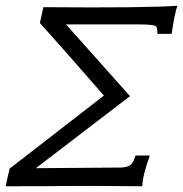

<svg xmlns="http://www.w3.org/2000/svg" viewBox="-30 -648 638 669"><path d="M588 -628Q578 -599 568 -530H518Q519 -548 515 -555Q510 -563 453 -563H200L423 -313L95 -62L371 -64Q397 -64 401 -65Q419 -67 427.5 -76Q436 -85 442 -106H492Q466 -34 466 1Q248 -1 206 0Q162 1 -10 1Q-8 -9 -5.5 -21Q-3 -33 -1.5 -39Q0 -45 1.5 -50.5Q3 -56 3 -58V-60Q112 -145 332 -315Q219 -445 109 -568L121 -623Q480 -620 588 -628Z"/></svg>

Font: GFS Neohellenic Rg
Style: Italic
Weight: 400
Italic angle: -12°
Designer: Takis Katsoulidis and George D. Matthiopoulos
Foundry: Takis Katsoulidis and George D. Matthiopoulos
Version: Version 1.0